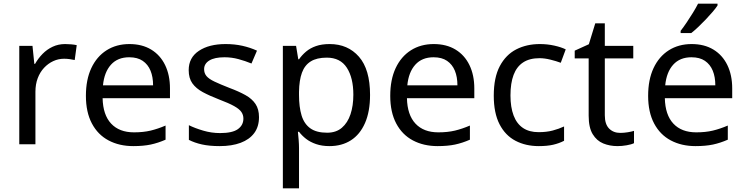

<svg xmlns="http://www.w3.org/2000/svg" viewBox="-20 -786 4060 1046"><path d="M335 -546Q350 -546 367.5 -544.5Q385 -543 398 -540L387 -459Q374 -462 358.5 -464Q343 -466 329 -466Q298 -466 270 -453Q242 -440 220 -416.5Q198 -393 185.5 -360Q173 -327 173 -286V0H85V-536H157L167 -438H171Q188 -468 212 -492.5Q236 -517 267 -531.5Q298 -546 335 -546Z M685 -546Q754 -546 803.5 -516Q853 -486 879.5 -431.5Q906 -377 906 -304V-251H539Q541 -160 585.5 -112.5Q630 -65 710 -65Q761 -65 800.5 -74.5Q840 -84 882 -102V-25Q841 -7 801 1.5Q761 10 706 10Q630 10 571.5 -21Q513 -52 480.5 -113.5Q448 -175 448 -264Q448 -352 477.5 -415Q507 -478 560.5 -512Q614 -546 685 -546ZM684 -474Q621 -474 584.5 -433.5Q548 -393 541 -321H814Q814 -367 800 -401Q786 -435 757.5 -454.5Q729 -474 684 -474Z M1391 -148Q1391 -96 1365 -61Q1339 -26 1291 -8Q1243 10 1177 10Q1121 10 1080.5 1Q1040 -8 1009 -24V-104Q1041 -88 1086.5 -74.5Q1132 -61 1179 -61Q1246 -61 1276 -82.5Q1306 -104 1306 -140Q1306 -160 1295 -176Q1284 -192 1255.5 -208Q1227 -224 1174 -244Q1122 -264 1085 -284Q1048 -304 1028 -332Q1008 -360 1008 -404Q1008 -472 1063.5 -509Q1119 -546 1209 -546Q1258 -546 1300.5 -536.5Q1343 -527 1380 -510L1350 -440Q1316 -454 1279 -464Q1242 -474 1203 -474Q1149 -474 1120.5 -456.5Q1092 -439 1092 -409Q1092 -387 1105 -371.5Q1118 -356 1148.5 -341.5Q1179 -327 1230 -307Q1281 -288 1317 -268Q1353 -248 1372 -219.5Q1391 -191 1391 -148Z M1776 -546Q1875 -546 1935.5 -477Q1996 -408 1996 -269Q1996 -178 1968.5 -115.5Q1941 -53 1891.5 -21.5Q1842 10 1775 10Q1734 10 1702 -1Q1670 -12 1647.5 -29.5Q1625 -47 1609 -68H1603Q1605 -51 1607 -25Q1609 1 1609 20V240H1521V-536H1593L1605 -463H1609Q1625 -486 1647.5 -505Q1670 -524 1701.5 -535Q1733 -546 1776 -546ZM1760 -472Q1706 -472 1673 -451.5Q1640 -431 1625 -390Q1610 -349 1609 -286V-269Q1609 -203 1623 -157Q1637 -111 1670.5 -87Q1704 -63 1762 -63Q1811 -63 1842.5 -90Q1874 -117 1889.5 -163.5Q1905 -210 1905 -270Q1905 -362 1869.5 -417Q1834 -472 1760 -472Z M2343 -546Q2412 -546 2461.5 -516Q2511 -486 2537.5 -431.5Q2564 -377 2564 -304V-251H2197Q2199 -160 2243.5 -112.5Q2288 -65 2368 -65Q2419 -65 2458.5 -74.5Q2498 -84 2540 -102V-25Q2499 -7 2459 1.5Q2419 10 2364 10Q2288 10 2229.5 -21Q2171 -52 2138.5 -113.5Q2106 -175 2106 -264Q2106 -352 2135.5 -415Q2165 -478 2218.5 -512Q2272 -546 2343 -546ZM2342 -474Q2279 -474 2242.5 -433.5Q2206 -393 2199 -321H2472Q2472 -367 2458 -401Q2444 -435 2415.5 -454.5Q2387 -474 2342 -474Z M2915 10Q2844 10 2788.5 -19Q2733 -48 2701.5 -109Q2670 -170 2670 -265Q2670 -364 2703 -426Q2736 -488 2792.5 -517Q2849 -546 2921 -546Q2962 -546 3000 -537.5Q3038 -529 3062 -517L3035 -444Q3011 -453 2979 -461Q2947 -469 2919 -469Q2865 -469 2830 -446Q2795 -423 2778 -378Q2761 -333 2761 -266Q2761 -202 2778 -157Q2795 -112 2829 -89Q2863 -66 2914 -66Q2958 -66 2991.5 -75Q3025 -84 3053 -97V-19Q3026 -5 2993.5 2.5Q2961 10 2915 10Z M3359 -62Q3379 -62 3400 -65.5Q3421 -69 3434 -73V-6Q3420 1 3394 5.5Q3368 10 3344 10Q3302 10 3266.5 -4.5Q3231 -19 3209 -55Q3187 -91 3187 -156V-468H3111V-510L3188 -545L3223 -659H3275V-536H3430V-468H3275V-158Q3275 -109 3298.5 -85.5Q3322 -62 3359 -62Z M3748 -546Q3817 -546 3866.5 -516Q3916 -486 3942.5 -431.5Q3969 -377 3969 -304V-251H3602Q3604 -160 3648.5 -112.5Q3693 -65 3773 -65Q3824 -65 3863.5 -74.5Q3903 -84 3945 -102V-25Q3904 -7 3864 1.5Q3824 10 3769 10Q3693 10 3634.5 -21Q3576 -52 3543.5 -113.5Q3511 -175 3511 -264Q3511 -352 3540.5 -415Q3570 -478 3623.5 -512Q3677 -546 3748 -546ZM3747 -474Q3684 -474 3647.5 -433.5Q3611 -393 3604 -321H3877Q3877 -367 3863 -401Q3849 -435 3820.5 -454.5Q3792 -474 3747 -474ZM3889 -756Q3880 -742 3863 -722Q3846 -702 3825.5 -680.5Q3805 -659 3784.5 -639.5Q3764 -620 3746 -606H3688V-618Q3703 -637 3720.5 -663Q3738 -689 3755 -716.5Q3772 -744 3783 -766H3889Z"/></svg>

Font: Noto Sans Khmer
Style: Regular
Weight: 400
Designer: Danh Hong and the Monotype Design Team
Foundry: Monotype Imaging Inc.
Version: Version 2.003